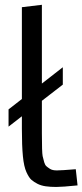

<svg xmlns="http://www.w3.org/2000/svg" viewBox="-20 -757 338 788"><path d="M151.9 -210.4Q151.9 -130.9 155 -116.2Q158.2 -101.6 161.6 -90.6Q165 -79.6 170.2 -75Q175.3 -70.3 185.1 -64Q194.8 -57.6 213.4 -57.6Q231.4 -57.6 291 -62.5L298.3 3.9Q235.4 10.3 210.9 10.3Q186.5 10.3 167.7 7.6Q148.9 4.9 134.3 -2.4Q119.6 -9.8 109.4 -18.6Q99.1 -27.3 88.6 -50.3Q78.1 -73.2 74 -115.7Q69.8 -158.2 69.8 -228.5V-279.8L15.1 -237.3V-308.1L69.8 -350.6V-727.5L151.9 -737.3V-414.1L237.8 -481V-409.7L151.9 -343.3Z"/></svg>

Font: Oxygen-Regular
Style: Regular
Weight: 400
Designer: Vernon Adams
Foundry: Vernon Adams
Version: Version Release 0.2.3 webfont; ttfautohint (v0.93.3-1d66) -l